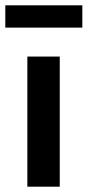

<svg xmlns="http://www.w3.org/2000/svg" viewBox="-31 -703 330 723"><path d="M279 -683V-599H-11V-683ZM194 -490V0H72V-490Z"/></svg>

Font: Exo 2 Semi Bold
Style: Regular
Weight: 600
Designer: Natanael Gama
Version: Version 1.001;PS 001.001;hotconv 1.0.88;makeotf.lib2.5.64775